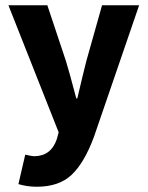

<svg xmlns="http://www.w3.org/2000/svg" viewBox="-20 -516 561 730"><path d="M120 194Q83 194 50 184L76 72Q103 78 109 78Q174 78 196 13L203 -13L12 -496H160L231 -283Q242 -248 270 -142H274Q296 -236 308 -283L368 -496H509L337 5Q300 104 252 149Q204 194 120 194Z"/></svg>

Font: Toshiba Sans
Style: Bold
Weight: 700
Designer: Paul D. Hunt
Foundry: Toshiba Corporation
Version: Version 2.020;PS 2.0;hotconv 1.0.86;makeotf.lib2.5.63406